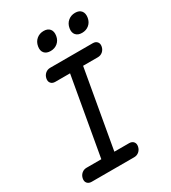

<svg xmlns="http://www.w3.org/2000/svg" viewBox="-223 -1059 1047 1173"><g transform="rotate(-30 300.0 -472.5)"><path d="M282 -90H386Q406 -90 416.5 -77.5Q427 -65 423 -45Q419 -25 404.5 -12.5Q390 0 370 0H70Q50 0 39.5 -12.5Q29 -25 33 -45Q37 -65 51.5 -77.5Q66 -90 86 -90H190L287 -640H183Q163 -640 152.5 -652.5Q142 -665 146 -685Q150 -705 164.5 -717.5Q179 -730 199 -730H499Q519 -730 529.5 -717.5Q540 -705 536 -685Q532 -665 517.5 -652.5Q503 -640 483 -640H379ZM475 -817Q446 -817 431.5 -834Q417 -851 422 -880Q427 -910 448 -927.5Q469 -945 498 -945Q527 -945 541 -927.5Q555 -910 550 -880Q545 -851 524.5 -834Q504 -817 475 -817ZM253 -817Q224 -817 209.5 -834Q195 -851 200 -880Q205 -910 226 -927.5Q247 -945 276 -945Q305 -945 319 -927.5Q333 -910 328 -880Q323 -851 302.5 -834Q282 -817 253 -817Z"/></g></svg>

Font: Maple Mono
Style: Italic
Weight: 400
Italic angle: -10°
Monospace: yes
Designer: subframe7536
Version: Version 7.300